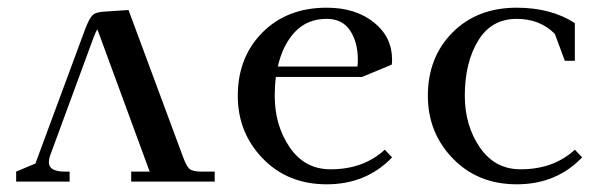

<svg xmlns="http://www.w3.org/2000/svg" viewBox="-20 -472 1585 499"><path d="M22 0V-26L72 -47L202 -398Q212 -424 220.5 -432.5Q229 -441 254 -442L314 -446L455 -66Q464 -41 472 -33.5Q480 -26 504 -26H538V0H321V-26H369L233 -396Q229 -390 223 -374L110 -67Q107 -58 107 -50Q107 -26 149 -26H161V0Z M598 -223Q598 -323 662 -387.5Q726 -452 829 -452Q904 -452 951.5 -414Q999 -376 999 -317Q999 -308 998 -304L921 -272H697Q694 -248 694 -223Q694 -146 733 -89Q772 -32 839 -32Q925 -32 980 -83L999 -63Q932 7 829 7Q728 7 663 -60Q598 -127 598 -223ZM702 -299H909Q910 -305 910 -317Q910 -362 890 -392.5Q870 -423 829 -423Q779 -423 747 -389.5Q715 -356 702 -299Z M1092 -223Q1092 -323 1156 -387.5Q1220 -452 1323 -452Q1412 -452 1474 -412V-314H1448L1422 -384Q1383 -423 1323 -423Q1257 -423 1222.5 -366Q1188 -309 1188 -223Q1188 -146 1227 -89Q1266 -32 1333 -32Q1419 -32 1474 -83L1493 -63Q1426 7 1323 7Q1222 7 1157 -60Q1092 -127 1092 -223Z"/></svg>

Font: Dihjauti
Style: Bold
Weight: 700
Designer: T. Christopher White
Version: Version 3.0.0